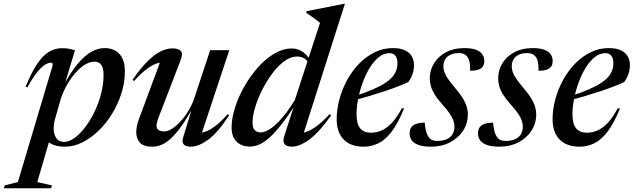

<svg xmlns="http://www.w3.org/2000/svg" viewBox="-108 -756 3314 1004"><path d="M180 -134Q176 -119.5 174.2 -107Q172.5 -94.5 172.5 -84Q172.5 -55 185.8 -34.5Q199 -14 228 -14Q253.5 -14 282 -34.8Q310.5 -55.5 337.5 -91Q364.5 -126.5 386.2 -171.5Q408 -216.5 420.8 -266.5Q433.5 -316.5 433.5 -364.5Q433.5 -401 421.5 -417.2Q409.5 -433.5 386 -433.5Q365.5 -433.5 344.5 -422.5Q323.5 -411.5 303.2 -392.2Q283 -373 265.2 -348.2Q247.5 -323.5 233.5 -296Q219.5 -268.5 210.5 -241.5ZM112 -55.5 157.5 -45 87 196 163.5 213.5 159 228.5H-87.5L-83.5 213.5L-14.5 196L166 -409.5Q169 -418 167 -423.2Q165 -428.5 158 -428.5Q145.5 -428.5 128 -418Q110.5 -407.5 87.5 -379.8Q64.5 -352 35 -299L26 -303Q57.5 -379.5 87.5 -423.5Q117.5 -467.5 149 -485.8Q180.5 -504 217 -504Q237 -504 252 -501.2Q267 -498.5 284 -493L222.5 -289L215.5 -291.5Q257 -372.5 295.5 -419Q334 -465.5 369.5 -485Q405 -504.5 438 -504.5Q490 -504.5 517.5 -472.8Q545 -441 545 -383Q545 -325 527 -268.2Q509 -211.5 478 -161Q447 -110.5 407 -72Q367 -33.5 322.2 -11.2Q277.5 11 232 11Q183.5 11 153.8 -7.2Q124 -25.5 112 -55.5Z M849 -35 899 -199.5 903.5 -197Q869.5 -137 841 -97Q812.5 -57 787 -33.2Q761.5 -9.5 737.5 0.8Q713.5 11 688.5 11Q642 11 623.2 -10.5Q604.5 -32 604.5 -64.5Q604.5 -80 608.2 -98.5Q612 -117 619.5 -136L736.5 -451L753.5 -427.5Q737.5 -431.5 715 -425.2Q692.5 -419 662.2 -397.2Q632 -375.5 593 -332L585 -338.5Q626 -398 662.2 -434.2Q698.5 -470.5 731.2 -486.8Q764 -503 793 -503Q825.5 -503 837.5 -489.2Q849.5 -475.5 837.5 -444L723.5 -148Q717 -131.5 713.8 -119.5Q710.5 -107.5 710.5 -99.5Q710.5 -83 721 -76Q731.5 -69 751 -69Q770.5 -69 793 -83.8Q815.5 -98.5 837.5 -122.8Q859.5 -147 877.5 -177Q895.5 -207 906 -237L991 -493.5H1091L941.5 -42.5L924.5 -62.5Q941 -59.5 964.2 -67Q987.5 -74.5 1017.2 -96.5Q1047 -118.5 1082.5 -159L1090 -152.5Q1030.5 -61.5 980.2 -25.2Q930 11 890 11Q863.5 11 853 -0.8Q842.5 -12.5 849 -35Z M1517.5 -400.5Q1505.5 -434 1488 -447.2Q1470.5 -460.5 1446 -460.5Q1412 -460.5 1378.5 -435.8Q1345 -411 1315.2 -371Q1285.5 -331 1262.2 -284.5Q1239 -238 1225.8 -193.2Q1212.5 -148.5 1212.5 -115Q1212.5 -86.5 1224.5 -75Q1236.5 -63.5 1256 -63.5Q1267.5 -63.5 1282.2 -69.5Q1297 -75.5 1314.2 -88.5Q1331.5 -101.5 1350.8 -121.5Q1370 -141.5 1391 -169.2Q1412 -197 1434 -233.5L1565.5 -636.5Q1556.5 -644 1545 -652.5Q1533.5 -661 1520.2 -670.8Q1507 -680.5 1493 -689.5L1495 -697.5L1690 -736H1695.5L1474 -41.5L1453 -61Q1469.5 -58.5 1492.8 -66Q1516 -73.5 1546.8 -95.8Q1577.5 -118 1616.5 -159.5L1623.5 -152.5Q1562 -65.5 1510.5 -27.2Q1459 11 1418 11Q1389.5 11 1379.5 -3Q1369.5 -17 1379 -46L1434.5 -218L1442 -217.5Q1396 -145.5 1359.8 -100.2Q1323.5 -55 1294.8 -31Q1266 -7 1242.5 1.8Q1219 10.5 1198.5 10.5Q1170.5 10.5 1149 -0.8Q1127.5 -12 1115.2 -34Q1103 -56 1103 -88Q1103 -136 1120.5 -192Q1138 -248 1169 -302.8Q1200 -357.5 1240 -402.8Q1280 -448 1325.8 -475.2Q1371.5 -502.5 1418 -502.5Q1451 -502.5 1478 -482.8Q1505 -463 1524.5 -422.5Z M1928.5 -478Q1899 -478 1872.8 -457Q1846.5 -436 1825.2 -401.2Q1804 -366.5 1788.5 -324Q1773 -281.5 1764.8 -238.5Q1756.5 -195.5 1756.5 -159Q1756.5 -107 1775.8 -84.5Q1795 -62 1832 -62Q1859.5 -62 1886.2 -73.2Q1913 -84.5 1939.8 -112.2Q1966.5 -140 1993.5 -190L2005 -189Q1973 -110 1939.2 -66.5Q1905.5 -23 1869.2 -6Q1833 11 1793 11Q1747.5 11 1716.2 -6Q1685 -23 1668.8 -55Q1652.5 -87 1652.5 -131.5Q1652.5 -183.5 1666.8 -236.5Q1681 -289.5 1707.2 -337.5Q1733.5 -385.5 1770 -423Q1806.5 -460.5 1851 -482.5Q1895.5 -504.5 1946 -504.5Q1986.5 -504.5 2010.8 -492.5Q2035 -480.5 2046 -460.2Q2057 -440 2057 -416Q2057 -393 2049.5 -370Q2042 -347 2027 -327Q2006.5 -317 1974.2 -304.5Q1942 -292 1903 -279Q1864 -266 1821.8 -253.5Q1779.5 -241 1738.5 -230.5L1741.5 -251.5Q1797 -269.5 1836.5 -286.2Q1876 -303 1902 -319.5Q1928 -336 1943 -353.2Q1958 -370.5 1964.2 -388.8Q1970.5 -407 1970.5 -426.5Q1970.5 -443 1965.5 -454.5Q1960.5 -466 1951.2 -472Q1942 -478 1928.5 -478Z M2113 -114.5Q2115.5 -87 2120 -69.5Q2124.5 -52 2133.5 -39.5Q2142.5 -27 2153.2 -23Q2164 -19 2177.5 -19Q2206.5 -19 2227 -27.8Q2247.5 -36.5 2258 -53.5Q2268.5 -70.5 2268.5 -94.5Q2268.5 -109.5 2262.8 -126Q2257 -142.5 2243 -163Q2229 -183.5 2204 -211Q2179.5 -238.5 2165.2 -261.5Q2151 -284.5 2145.2 -305Q2139.5 -325.5 2139.5 -346Q2139.5 -389.5 2161.8 -425.5Q2184 -461.5 2224.5 -483Q2265 -504.5 2319 -504.5Q2358 -504.5 2381 -495.8Q2404 -487 2414.2 -471.8Q2424.5 -456.5 2424.5 -436.5Q2424.5 -420 2417.2 -409Q2410 -398 2394 -392Q2378 -386 2350.5 -386Q2351 -415.5 2347.5 -431.8Q2344 -448 2336 -458.5Q2328 -469.5 2317.2 -474Q2306.5 -478.5 2291 -478.5Q2253.5 -478.5 2232 -460Q2210.5 -441.5 2210.5 -408Q2210.5 -394.5 2215.8 -379.2Q2221 -364 2234.5 -344Q2248 -324 2272.5 -295Q2297.5 -266.5 2311.8 -243Q2326 -219.5 2332.2 -199Q2338.5 -178.5 2338.5 -158.5Q2338.5 -111 2313.8 -72.8Q2289 -34.5 2245.5 -11.8Q2202 11 2146 11Q2105.5 11 2081 2.2Q2056.5 -6.5 2045.2 -22.2Q2034 -38 2034 -58.5Q2034 -77 2042.2 -89.5Q2050.5 -102 2068 -108.2Q2085.5 -114.5 2113 -114.5Z M2470.5 -114.5Q2473 -87 2477.5 -69.5Q2482 -52 2491 -39.5Q2500 -27 2510.8 -23Q2521.5 -19 2535 -19Q2564 -19 2584.5 -27.8Q2605 -36.5 2615.5 -53.5Q2626 -70.5 2626 -94.5Q2626 -109.5 2620.2 -126Q2614.5 -142.5 2600.5 -163Q2586.5 -183.5 2561.5 -211Q2537 -238.5 2522.8 -261.5Q2508.5 -284.5 2502.8 -305Q2497 -325.5 2497 -346Q2497 -389.5 2519.2 -425.5Q2541.5 -461.5 2582 -483Q2622.5 -504.5 2676.5 -504.5Q2715.5 -504.5 2738.5 -495.8Q2761.5 -487 2771.8 -471.8Q2782 -456.5 2782 -436.5Q2782 -420 2774.8 -409Q2767.5 -398 2751.5 -392Q2735.5 -386 2708 -386Q2708.5 -415.5 2705 -431.8Q2701.5 -448 2693.5 -458.5Q2685.5 -469.5 2674.8 -474Q2664 -478.5 2648.5 -478.5Q2611 -478.5 2589.5 -460Q2568 -441.5 2568 -408Q2568 -394.5 2573.2 -379.2Q2578.5 -364 2592 -344Q2605.5 -324 2630 -295Q2655 -266.5 2669.2 -243Q2683.5 -219.5 2689.8 -199Q2696 -178.5 2696 -158.5Q2696 -111 2671.2 -72.8Q2646.5 -34.5 2603 -11.8Q2559.5 11 2503.5 11Q2463 11 2438.5 2.2Q2414 -6.5 2402.8 -22.2Q2391.5 -38 2391.5 -58.5Q2391.5 -77 2399.8 -89.5Q2408 -102 2425.5 -108.2Q2443 -114.5 2470.5 -114.5Z M3057.5 -478Q3028 -478 3001.8 -457Q2975.5 -436 2954.2 -401.2Q2933 -366.5 2917.5 -324Q2902 -281.5 2893.8 -238.5Q2885.5 -195.5 2885.5 -159Q2885.5 -107 2904.8 -84.5Q2924 -62 2961 -62Q2988.5 -62 3015.2 -73.2Q3042 -84.5 3068.8 -112.2Q3095.5 -140 3122.5 -190L3134 -189Q3102 -110 3068.2 -66.5Q3034.5 -23 2998.2 -6Q2962 11 2922 11Q2876.5 11 2845.2 -6Q2814 -23 2797.8 -55Q2781.5 -87 2781.5 -131.5Q2781.5 -183.5 2795.8 -236.5Q2810 -289.5 2836.2 -337.5Q2862.5 -385.5 2899 -423Q2935.5 -460.5 2980 -482.5Q3024.5 -504.5 3075 -504.5Q3115.5 -504.5 3139.8 -492.5Q3164 -480.5 3175 -460.2Q3186 -440 3186 -416Q3186 -393 3178.5 -370Q3171 -347 3156 -327Q3135.5 -317 3103.2 -304.5Q3071 -292 3032 -279Q2993 -266 2950.8 -253.5Q2908.5 -241 2867.5 -230.5L2870.5 -251.5Q2926 -269.5 2965.5 -286.2Q3005 -303 3031 -319.5Q3057 -336 3072 -353.2Q3087 -370.5 3093.2 -388.8Q3099.5 -407 3099.5 -426.5Q3099.5 -443 3094.5 -454.5Q3089.5 -466 3080.2 -472Q3071 -478 3057.5 -478Z"/></svg>

Font: Newsreader 60pt Medium
Style: Italic
Weight: 500
Italic angle: -17°
Designer: Hugues Gentile
Foundry: Production Type
Version: Version 1.003